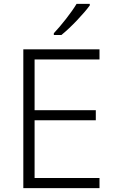

<svg xmlns="http://www.w3.org/2000/svg" viewBox="-20 -968 593 988"><path d="M442 -940V-948H374C348 -904 294 -836 257 -797V-788H296C346 -828 412 -899 442 -940ZM492 0V-52H158V-349H473V-401H158V-662H492V-714H100V0Z"/></svg>

Font: Noto Sans Bengali Light
Style: Regular
Weight: 300
Designer: Jelle Bosma - Monotype Design Team
Foundry: Monotype Imaging Inc.
Version: Version 2.003